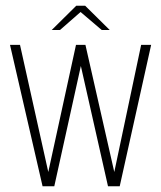

<svg xmlns="http://www.w3.org/2000/svg" viewBox="-20 -652 564 672"><path d="M129 0 15 -495H50L149 -50L246 -495H279L380 -50L474 -495H509L399 0H358L263 -421L170 0ZM161 -547 247 -632H278L364 -547H336L262 -610L190 -547Z"/></svg>

Font: Alumni Sans Thin ExtraLight
Style: Regular
Weight: 250
Version: Version 1.018